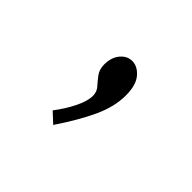

<svg xmlns="http://www.w3.org/2000/svg" viewBox="-67 -202 484 484"><g transform="rotate(45 175.0 40.5)"><path d="M150 168 123 143Q143 117 156 90.5Q169 64 169 45Q169 31 160 21Q151 11 142 -1Q133 -13 133 -31Q133 -56 146 -71.5Q159 -87 177 -87Q196 -87 211.5 -69Q227 -51 227 -14Q227 26 207 69.5Q187 113 150 168Z"/></g></svg>

Font: Inconsolata ExtraCondensed
Style: Regular
Weight: 400
Width: 2
Monospace: yes
Designer: Raph Levien, Cyreal, Brenton Simpson
Foundry: Raph Levien, Cyreal, Google
Version: Version 3.000; ttfautohint (v1.8.2.53-6de2)